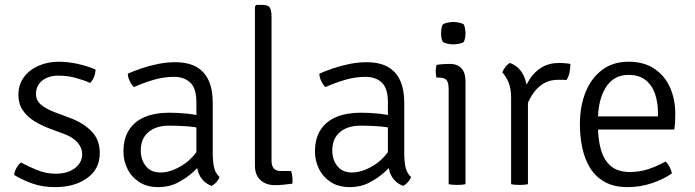

<svg xmlns="http://www.w3.org/2000/svg" viewBox="-20 -755 2847 787"><path d="M38 -38Q39 -51 47.2 -66Q55.5 -81 66 -89Q97 -72 133.5 -57.5Q170 -43 208 -43Q257 -43 286.8 -65.5Q316.5 -88 317 -123Q317 -148.5 297.8 -170.8Q278.5 -193 243 -206L183.5 -228Q149.5 -240.5 120.2 -258.8Q91 -277 73.2 -303.2Q55.5 -329.5 55.5 -366Q55.5 -408.5 78.2 -439Q101 -469.5 138.8 -485.8Q176.5 -502 221.5 -502Q258.5 -502 300 -492.8Q341.5 -483.5 371.5 -470Q371.5 -456 365.8 -440.8Q360 -425.5 349.5 -415Q326.5 -425.5 292.2 -435.2Q258 -445 219.5 -445Q179 -445 153.2 -424.8Q127.5 -404.5 127.5 -370Q127.5 -344 147 -326.8Q166.5 -309.5 204.5 -295L266 -272Q321.5 -251.5 355.2 -216.8Q389 -182 389 -128Q389 -62 337.2 -25Q285.5 12 206 12Q153.5 12 111.2 -3.2Q69 -18.5 38 -38Z M486 -133Q486 -188 509.5 -223.5Q533 -259 575 -276Q617 -293 673 -293Q704.5 -293 740.8 -289.8Q777 -286.5 809 -278V-228Q779 -235 743.2 -237.5Q707.5 -240 673 -240Q620 -240 588.5 -213.5Q557 -187 557 -138Q557 -100.5 577.8 -74.2Q598.5 -48 638 -48Q678.5 -48 725.2 -76Q772 -104 804 -161L816 -95Q799 -75 771.8 -50Q744.5 -25 708.8 -6.5Q673 12 630 12Q581.5 12 549.5 -9.5Q517.5 -31 501.8 -64.2Q486 -97.5 486 -133ZM880 -29Q876.5 -19.5 867.5 -9Q858.5 1.5 847 7Q823.5 -2.5 810 -18.5Q796.5 -34.5 790.8 -55.8Q785 -77 785 -103V-336Q785 -393 760 -416.5Q735 -440 693 -440Q652 -440 610.5 -428Q569 -416 529 -398Q519.5 -406.5 511.8 -422.8Q504 -439 504 -453Q528.5 -464 560.2 -474.8Q592 -485.5 627.5 -492.8Q663 -500 698 -500Q750.5 -500 784.8 -480.8Q819 -461.5 835.5 -424.5Q852 -387.5 852 -334V-128Q852 -96 856.8 -71.5Q861.5 -47 880 -29Z M1173 -54Q1179 -39 1179 -16Q1179 -12.5 1179 -8.8Q1179 -5 1178 -2Q1164 0 1143 2Q1122 4 1107 4Q1071 4 1048 -16.5Q1025 -37 1025 -76V-729L1031 -735H1056Q1080 -735 1086.5 -722.8Q1093 -710.5 1093 -687V-96Q1093 -75 1102.5 -64.5Q1112 -54 1130 -54Z M1271 -133Q1271 -188 1294.5 -223.5Q1318 -259 1360 -276Q1402 -293 1458 -293Q1489.5 -293 1525.8 -289.8Q1562 -286.5 1594 -278V-228Q1564 -235 1528.2 -237.5Q1492.5 -240 1458 -240Q1405 -240 1373.5 -213.5Q1342 -187 1342 -138Q1342 -100.5 1362.8 -74.2Q1383.5 -48 1423 -48Q1463.5 -48 1510.2 -76Q1557 -104 1589 -161L1601 -95Q1584 -75 1556.8 -50Q1529.5 -25 1493.8 -6.5Q1458 12 1415 12Q1366.5 12 1334.5 -9.5Q1302.5 -31 1286.8 -64.2Q1271 -97.5 1271 -133ZM1665 -29Q1661.5 -19.5 1652.5 -9Q1643.5 1.5 1632 7Q1608.5 -2.5 1595 -18.5Q1581.5 -34.5 1575.8 -55.8Q1570 -77 1570 -103V-336Q1570 -393 1545 -416.5Q1520 -440 1478 -440Q1437 -440 1395.5 -428Q1354 -416 1314 -398Q1304.5 -406.5 1296.8 -422.8Q1289 -439 1289 -453Q1313.5 -464 1345.2 -474.8Q1377 -485.5 1412.5 -492.8Q1448 -500 1483 -500Q1535.5 -500 1569.8 -480.8Q1604 -461.5 1620.5 -424.5Q1637 -387.5 1637 -334V-128Q1637 -96 1641.8 -71.5Q1646.5 -47 1665 -29Z M1888 0Q1874.5 3 1854 3Q1832.5 3 1819 0V-389Q1819 -417 1810.2 -427Q1801.5 -437 1778 -437H1769Q1766 -450.5 1766 -463Q1766 -470 1766.8 -475.8Q1767.5 -481.5 1769 -489Q1785.5 -491.5 1797.5 -492.2Q1809.5 -493 1817 -493H1825Q1855 -493 1871.5 -474.8Q1888 -456.5 1888 -424ZM1788 -619Q1788 -641 1795 -655Q1802 -659.5 1814.5 -662.2Q1827 -665 1838 -665Q1848 -665 1861.5 -662.2Q1875 -659.5 1881 -655Q1884 -649 1886 -638.5Q1888 -628 1888 -619Q1888 -597 1881 -583Q1876 -578.5 1862 -575.8Q1848 -573 1838 -573Q1827 -573 1814.5 -575.8Q1802 -578.5 1795 -583Q1788 -597 1788 -619Z M2318 -493Q2318 -476.5 2314.5 -458.5Q2311 -440.5 2302 -427Q2294 -428 2285.2 -428Q2276.5 -428 2268 -428Q2234 -428 2209.5 -413.5Q2185 -399 2168.8 -376.8Q2152.5 -354.5 2143 -331Q2133.5 -307.5 2129 -289L2116 -305Q2116 -336.5 2124.8 -370Q2133.5 -403.5 2152.5 -432.5Q2171.5 -461.5 2201.2 -479.2Q2231 -497 2273 -497Q2280.5 -497 2292.2 -496.2Q2304 -495.5 2318 -493ZM2039 -458Q2042 -468 2050.8 -479.5Q2059.5 -491 2070 -497Q2107.5 -483 2125 -447.8Q2142.5 -412.5 2144 -363V0Q2130.5 3 2110 3Q2088.5 3 2075 0V-356Q2075 -393 2063.8 -418.8Q2052.5 -444.5 2039 -458Z M2399 -224V-278H2677V-292Q2677 -334.5 2665 -370Q2653 -405.5 2626.2 -426.8Q2599.5 -448 2556 -448Q2495.5 -448 2463.2 -396.8Q2431 -345.5 2431 -262V-240Q2431 -184.5 2443.2 -141.5Q2455.5 -98.5 2484 -74.2Q2512.5 -50 2562 -50Q2602.5 -50 2638.8 -62.2Q2675 -74.5 2708 -93Q2718 -84 2725.2 -69.8Q2732.5 -55.5 2734 -44Q2699.5 -20 2651.8 -4Q2604 12 2553 12Q2497.5 12 2459.8 -8.8Q2422 -29.5 2399.5 -65.5Q2377 -101.5 2367 -148Q2357 -194.5 2357 -246Q2357 -320 2380.5 -377.8Q2404 -435.5 2448.5 -468.8Q2493 -502 2556 -502Q2620 -502 2662.8 -473Q2705.5 -444 2726.8 -395.5Q2748 -347 2748 -288Q2748 -270 2747.2 -256Q2746.5 -242 2744 -224Z"/></svg>

Font: Signika Negative Light
Style: Regular
Weight: 300
Designer: Anna Giedry
Foundry: Anna Giedry
Version: Version 2.001